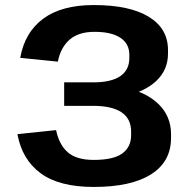

<svg xmlns="http://www.w3.org/2000/svg" viewBox="-20 -730 751 760"><path d="M351 10Q214 10 140.5 -44.5Q67 -99 49 -199L202 -215Q214 -157 248.5 -127Q283 -97 351 -97Q429 -97 464 -122.5Q499 -148 499 -195V-209Q499 -260 461 -285.5Q423 -311 349 -311H234V-404H349Q420 -404 456 -428.5Q492 -453 492 -501V-513Q492 -557 456.5 -580.5Q421 -604 354 -604Q291 -604 255.5 -573Q220 -542 209 -486L60 -501Q78 -602 151 -656Q224 -710 351 -710Q493 -710 569 -663.5Q645 -617 645 -532V-518Q645 -453 598 -409Q551 -365 465 -348L466 -385Q557 -367 607 -318.5Q657 -270 657 -199V-184Q657 -90 578 -40Q499 10 351 10Z"/></svg>

Font: Pathway Extreme 28pt
Style: Bold
Weight: 700
Designer: Eduardo Rodriguez Tunni
Foundry: Eduardo Rodriguez Tunni
Version: Version 1.001;gftools[0.9.26]